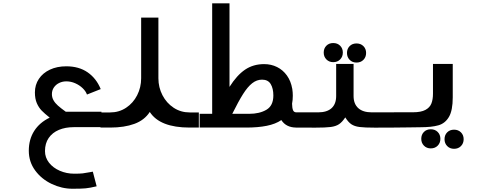

<svg xmlns="http://www.w3.org/2000/svg" viewBox="-20 -784 3040 1180"><path d="M425.5 376Q360 376 297.8 346.5Q235.5 317 196.2 263.8Q157 210.5 157 142.5Q157 73 190 21Q223 -31 285.5 -61Q254 -86 236 -104.5Q218 -123 206.2 -150.2Q194.5 -177.5 194.5 -216Q194.5 -262.5 218.8 -299Q243 -335.5 286.8 -356Q330.5 -376.5 387.5 -376.5Q465 -376.5 518.5 -339.5Q572 -302.5 599 -236.5L514.5 -203Q507.5 -223 488.2 -241.8Q469 -260.5 442.5 -272.2Q416 -284 387.5 -284Q364 -284 343.8 -274.2Q323.5 -264.5 311.2 -246.5Q299 -228.5 299 -205.5Q299 -185 308.8 -167.8Q318.5 -150.5 336.2 -134.8Q354 -119 384 -97.5H603.5V-2.5H433Q382 -2.5 342 14.2Q302 31 279.2 64Q256.5 97 256.5 144.5Q256.5 184 281.2 215.8Q306 247.5 347.5 265.5Q389 283.5 436 283.5Q470.5 283.5 488.2 281.5Q506 279.5 531 274.5L550.5 271L574 361Q532 371 506.2 373.5Q480.5 376 425.5 376Z M597.5 -93H657Q711.5 -93 755 -121.8Q798.5 -150.5 823 -198.8Q847.5 -247 847.5 -303V-676H953.5V-303Q953.5 -247 978.5 -198.8Q1003.5 -150.5 1047.2 -121.8Q1091 -93 1145.5 -93H1202V0H1145.5Q962.5 0 900.5 -96Q868 -45.5 806 -22.8Q744 0 657 0H597.5Z M1207 -84.5H1284V-763.5H1390.5V-250Q1435.5 -321.5 1486 -355.8Q1536.5 -390 1603.5 -390Q1646.5 -390 1682.8 -372Q1719 -354 1743.5 -319.8Q1768 -285.5 1776 -238.5H1776.5V-236Q1779.5 -216.5 1779.5 -196Q1779.5 -169 1775 -146.5Q1775.5 -119.5 1781 -106.5Q1786.5 -93.5 1801.5 -93.5V0Q1738.5 0 1709 -46Q1673 -21.5 1619.2 -10.8Q1565.5 0 1493 0H1207ZM1660 -197.5Q1660 -240 1643.8 -267.2Q1627.5 -294.5 1590.5 -294.5Q1558 -294.5 1530 -272.5Q1502 -250.5 1474 -206.2Q1446 -162 1407.5 -84.5H1512Q1575 -84.5 1617.5 -109.5Q1660 -134.5 1660 -197.5Z M1969.5 -461Q1969.5 -486.5 1985.8 -503Q2002 -519.5 2028 -519.5Q2054 -519.5 2070.5 -503Q2087 -486.5 2087 -461Q2087 -435.5 2070.5 -418.8Q2054 -402 2028 -402Q2002.5 -402 1986 -418.8Q1969.5 -435.5 1969.5 -461ZM2112.5 -458.5Q2112.5 -484 2128.8 -500.5Q2145 -517 2171 -517Q2197 -517 2213.5 -500.5Q2230 -484 2230 -458.5Q2230 -433 2213.5 -416.2Q2197 -399.5 2171 -399.5Q2145.5 -399.5 2129 -416.2Q2112.5 -433 2112.5 -458.5ZM2046 -194V-391H2153V-194Q2153 -145.5 2181.8 -119.5Q2210.5 -93.5 2264.5 -93.5H2401.5V0L2283.5 0.5Q2220.5 0.5 2189.5 -3.5Q2158.5 -7.5 2139.2 -20.5Q2120 -33.5 2102 -62.5Q2083 -33.5 2063.2 -20.5Q2043.5 -7.5 2012.2 -3.5Q1981 0.5 1918 0.5L1798.5 0V-93.5H1935.5Q1989.5 -93.5 2017.8 -119.2Q2046 -145 2046 -194Z M2401.5 -94H2519Q2567.5 -94 2594.5 -108.5Q2621.5 -123 2631.2 -147.8Q2641 -172.5 2641 -208.5V-391H2762.5V-186Q2762.5 -105 2739 -65.2Q2715.5 -25.5 2674.2 -13.8Q2633 -2 2562.5 -2L2493.5 -1Q2428.5 0 2401.5 0ZM2569 69Q2569 43.5 2585.2 27Q2601.5 10.5 2627.5 10.5Q2653.5 10.5 2670 27Q2686.5 43.5 2686.5 69Q2686.5 94.5 2670 111.2Q2653.5 128 2627.5 128Q2602 128 2585.5 111.2Q2569 94.5 2569 69ZM2712 71.5Q2712 46 2728.2 29.5Q2744.5 13 2770.5 13Q2796.5 13 2813 29.5Q2829.5 46 2829.5 71.5Q2829.5 97 2813 113.8Q2796.5 130.5 2770.5 130.5Q2745 130.5 2728.5 113.8Q2712 97 2712 71.5Z"/></svg>

Font: JuliaMono SemiBoldItalic
Style: Regular
Weight: 600
Italic angle: -9°
Monospace: yes
Designer: cormullion
Foundry: corm
Version: Version 0.049; ttfautohint (v1.8.4)